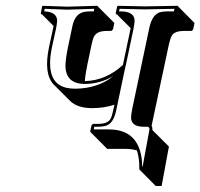

<svg xmlns="http://www.w3.org/2000/svg" viewBox="-20 -451 685 656"><path d="M426.3 -355 379.4 -401.9Q377 -402.3 376 -402.8Q375.5 -405.3 375.5 -407.2L380.4 -429.2L382.8 -431.2L474.1 -429.2L587.4 -431.2L588.4 -429.2L644.5 -372.6L640.1 -350.6Q637.7 -346.2 632.8 -345.2H607.9Q575.7 -345.2 566.4 -328.1Q561 -317.4 556.6 -297.4L498 -21.5Q501.5 -15.1 500.5 -6.8L557.1 49.8L532.2 184.6H512.2L456.1 127.9Q456.5 89.4 447.8 63Q429.7 57.6 408.2 57.6H346.2L290 1L288.1 -1L292.5 -22Q295.4 -27.3 299.8 -27.8H315.9Q349.1 -27.8 358.4 -46.4Q363.3 -56.6 367.2 -76.2L371.1 -93.3Q335.9 -81.5 293.9 -81.5Q244.6 -82 220.2 -105.5L163.6 -162.1Q128.4 -198.7 147.5 -290L161.6 -355Q162.6 -359.4 163.1 -362.3L123.5 -401.9Q121.1 -402.3 120.1 -402.8Q119.6 -405.3 119.6 -407.2L124 -429.2L125.5 -431.2L210 -428.2L312.5 -431.2L314 -429.2L370.6 -372.6L366.2 -351.6Q363.3 -346.2 358.9 -345.2H343.8Q309.6 -345.2 300.3 -324.2Q296.9 -315.9 293.9 -303.2L278.3 -229.5Q271 -193.8 270 -173.8Q341.8 -175.8 399.9 -229L426.3 -354Q426.3 -354 426.3 -355ZM367.7 -191.4Q322.3 -164.1 267.1 -164.1Q204.1 -166 203.6 -226.6Q204.1 -249.5 211.9 -288.1L227.5 -362.3Q236.3 -403.8 267.1 -410.2Q276.4 -412.1 287.6 -412.1H300.3L302.2 -420.9L210 -418L132.8 -420.9Q132.3 -419.4 131.8 -416.3Q131.3 -413.1 131.3 -412.1Q174.3 -410.6 175.3 -380.4Q174.8 -370.1 171.4 -353L157.2 -288.1Q132.8 -167.5 207.5 -150.9Q221.7 -147.9 237.3 -147.9Q315.4 -148.9 367.7 -191.4ZM408.7 -223.6 403.8 -201.2 377 -73.7Q367.7 -30.3 343.8 -22Q332 -18.1 315.9 -18.1H302.2L300.3 -8.8H351.6Q453.6 -8.8 464.8 96.7Q465.8 107.4 465.8 118.2H467.3L490.7 -8.8Q490.7 -17.1 483.9 -18.1H466.8Q428.2 -19.5 427.7 -49.8Q428.2 -60.5 431.6 -78.1L490.2 -356Q500 -400.9 526.4 -409.2Q537.1 -412.1 551.3 -412.1H574.2L576.2 -420.9L474.1 -418.9L388.7 -420.9L386.7 -412.1H395.5Q439.5 -410.6 439.9 -380.4Q439.5 -369.6 436 -352.1L409.7 -227.1Z"/></svg>

Font: Linux Biolinum Shadow O
Style: Italic
Weight: 400
Italic angle: -12°
Designer: Philipp H. Poll
Foundry: Philipp H. Poll
Version: Version 0.6.2